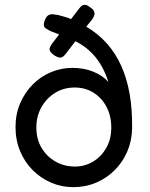

<svg xmlns="http://www.w3.org/2000/svg" viewBox="-20 -759 620 792"><path d="M353 -728Q364 -721 367.5 -713.5Q371 -706 369.5 -698.5Q368 -691 361 -680L336 -649Q385 -620 421 -579.5Q457 -539 480.5 -486.5Q504 -434 515 -370Q526 -306 525 -230Q524 -178 505 -134Q486 -90 453 -57Q420 -24 376.5 -5.5Q333 13 282 13Q234 13 191 -5.5Q148 -24 115 -57Q82 -90 63 -135.5Q44 -181 44 -235Q44 -288 63 -332.5Q82 -377 114.5 -410Q147 -443 189.5 -461Q232 -479 278 -479Q326 -479 364.5 -463.5Q403 -448 427 -421Q408 -481 374.5 -522.5Q341 -564 291 -589L252 -538Q245 -528 237.5 -524Q230 -520 222.5 -522Q215 -524 205 -530Q193 -538 188 -545.5Q183 -553 185 -560.5Q187 -568 194 -578L224 -617Q209 -623 196.5 -627.5Q184 -632 174 -639Q162 -644 161 -654Q160 -664 166 -678Q172 -693 182 -697.5Q192 -702 206 -699Q218 -698 229.5 -694.5Q241 -691 252 -688Q263 -685 273 -680L305 -722Q313 -733 319.5 -736.5Q326 -740 334 -738.5Q342 -737 353 -728ZM289 -72Q330 -72 364 -92.5Q398 -113 418.5 -149Q439 -185 439 -233Q439 -281 419.5 -318Q400 -355 366 -376.5Q332 -398 288 -398Q243 -398 207.5 -376Q172 -354 151 -317Q130 -280 130 -233Q130 -185 151.5 -149Q173 -113 209 -92.5Q245 -72 289 -72Z"/></svg>

Font: Fredoka Light
Style: Regular
Weight: 400
Version: Version 2.001